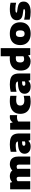

<svg xmlns="http://www.w3.org/2000/svg" viewBox="2176 -3024 859 5250"><g transform="rotate(-90 2605.0 -398.5)"><path d="M53.5 0V-550H235L249 -500H258.5Q287.5 -528.5 327.5 -543.8Q367.5 -559 418 -559Q474.5 -559 518.8 -534.8Q563 -510.5 588.5 -458Q614 -405.5 614 -321.5V0H396.5V-303.5Q396.5 -343 383.2 -357.8Q370 -372.5 344.5 -372.5Q330 -372.5 317 -368.8Q304 -365 293.5 -358.5Q283 -352 275.5 -343.5V0ZM729.5 0V-303.5Q729.5 -343 714.2 -357.8Q699 -372.5 674 -372.5Q657 -372.5 644 -368.8Q631 -365 621 -358.5Q611 -352 603.5 -343.5L559 -482.5Q599 -523.5 646.2 -541.2Q693.5 -559 742.5 -559Q803.5 -559 850.5 -534.5Q897.5 -510 924.2 -456.2Q951 -402.5 951 -316V0Z M1227 11Q1128.5 11 1077.5 -36.5Q1026.5 -84 1026.5 -155.5Q1026.5 -236 1088.8 -282.2Q1151 -328.5 1289 -335L1397.5 -340.5L1420.5 -227L1312 -221.5Q1275.5 -219.5 1260.2 -207.5Q1245 -195.5 1245 -175Q1245 -156.5 1259.2 -145.5Q1273.5 -134.5 1302 -134.5Q1316.5 -134.5 1333 -137.5Q1349.5 -140.5 1364.5 -148V-313.5Q1364.5 -344 1353.5 -362.5Q1342.5 -381 1315.2 -389.5Q1288 -398 1240 -398Q1206.5 -398 1162.5 -392.5Q1118.5 -387 1080 -376V-535Q1127.5 -547 1181.8 -553Q1236 -559 1281 -559Q1387.5 -559 1453.8 -534.5Q1520 -510 1550.8 -452.5Q1581.5 -395 1581.5 -296V0H1398.5L1383.5 -48H1374Q1348 -16 1309.8 -2.5Q1271.5 11 1227 11Z M1684.5 0V-550H1865L1882 -484.5H1891.5Q1913.5 -523.5 1950 -541.2Q1986.5 -559 2034 -559Q2047 -559 2059.8 -557.8Q2072.5 -556.5 2082 -555V-358Q2067.5 -361 2050.8 -362Q2034 -363 2020.5 -363Q1998.5 -363 1976.8 -359Q1955 -355 1936.5 -346.8Q1918 -338.5 1906.5 -327V0Z M2455.5 11Q2345.5 11 2270.2 -21.8Q2195 -54.5 2156.2 -118Q2117.5 -181.5 2117.5 -273.5Q2117.5 -366 2158 -429.8Q2198.5 -493.5 2276.5 -526.2Q2354.5 -559 2467.5 -559Q2508 -559 2543.2 -555.8Q2578.5 -552.5 2610.5 -545.5V-376Q2579.5 -381 2552 -383.2Q2524.5 -385.5 2495 -385.5Q2441.5 -385.5 2408.2 -373Q2375 -360.5 2359.8 -335.8Q2344.5 -311 2344.5 -274Q2344.5 -236.5 2360.2 -211.5Q2376 -186.5 2407 -174.5Q2438 -162.5 2484.5 -162.5Q2514 -162.5 2542.2 -166.5Q2570.5 -170.5 2610.5 -179V-9.5Q2581 -0.5 2540.8 5.2Q2500.5 11 2455.5 11Z M2867 11Q2768.5 11 2717.5 -36.5Q2666.5 -84 2666.5 -155.5Q2666.5 -236 2728.8 -282.2Q2791 -328.5 2929 -335L3037.5 -340.5L3060.5 -227L2952 -221.5Q2915.5 -219.5 2900.2 -207.5Q2885 -195.5 2885 -175Q2885 -156.5 2899.2 -145.5Q2913.5 -134.5 2942 -134.5Q2956.5 -134.5 2973 -137.5Q2989.5 -140.5 3004.5 -148V-313.5Q3004.5 -344 2993.5 -362.5Q2982.5 -381 2955.2 -389.5Q2928 -398 2880 -398Q2846.5 -398 2802.5 -392.5Q2758.5 -387 2720 -376V-535Q2767.5 -547 2821.8 -553Q2876 -559 2921 -559Q3027.5 -559 3093.8 -534.5Q3160 -510 3190.8 -452.5Q3221.5 -395 3221.5 -296V0H3038.5L3023.5 -48H3014Q2988 -16 2949.8 -2.5Q2911.5 11 2867 11Z M3550.5 9.5Q3483.5 9.5 3426.5 -18.8Q3369.5 -47 3335.2 -107.2Q3301 -167.5 3301 -263.5Q3301 -357 3339.2 -423.5Q3377.5 -490 3450.2 -525.2Q3523 -560.5 3626.5 -560.5Q3644 -560.5 3661 -559.5Q3678 -558.5 3692.5 -557.5V-808H3914.5V0H3729L3717 -55H3707.5Q3680.5 -26 3641.5 -8.2Q3602.5 9.5 3550.5 9.5ZM3616 -167.5Q3636.5 -167.5 3656.8 -172.5Q3677 -177.5 3692.5 -188V-390.5Q3680.5 -392.5 3665.8 -394Q3651 -395.5 3635.5 -395.5Q3578 -395.5 3550 -367.8Q3522 -340 3522 -279Q3522 -237 3533.8 -212.5Q3545.5 -188 3566.5 -177.8Q3587.5 -167.5 3616 -167.5Z M4309.5 11Q4214 11 4144.2 -22.5Q4074.5 -56 4036.2 -119.8Q3998 -183.5 3998 -274Q3998 -365.5 4034.2 -429Q4070.5 -492.5 4140.2 -525.8Q4210 -559 4309.5 -559Q4408.5 -559 4478.2 -525.5Q4548 -492 4584.5 -428.5Q4621 -365 4621 -274.5Q4621 -183.5 4582.8 -119.8Q4544.5 -56 4474.5 -22.5Q4404.5 11 4309.5 11ZM4309.5 -155Q4339 -155 4359.2 -166.5Q4379.5 -178 4389.8 -204Q4400 -230 4400 -274Q4400 -318.5 4389.8 -344.5Q4379.5 -370.5 4359.2 -381.8Q4339 -393 4309.5 -393Q4280 -393 4259.8 -381.8Q4239.5 -370.5 4229.2 -344.5Q4219 -318.5 4219 -274.5Q4219 -230.5 4229 -204.2Q4239 -178 4259.2 -166.5Q4279.5 -155 4309.5 -155Z M4903.5 11Q4847 11 4792.2 4Q4737.5 -3 4693 -15.5V-168Q4737 -155.5 4791 -148.2Q4845 -141 4899.5 -141Q4946.5 -141 4963.5 -148.5Q4980.5 -156 4980.5 -169Q4980.5 -177.5 4975 -182Q4969.5 -186.5 4952.5 -189L4844 -205Q4754.5 -218 4715.8 -259.2Q4677 -300.5 4677 -370Q4677 -457 4751.8 -508Q4826.5 -559 4984 -559Q5030.5 -559 5077.2 -553.5Q5124 -548 5156.5 -539V-386.5Q5124 -395.5 5078.2 -401.5Q5032.5 -407.5 4988.5 -407.5Q4943.5 -407.5 4921 -403Q4898.5 -398.5 4891.2 -391.5Q4884 -384.5 4884 -377.5Q4884 -370 4890.2 -366Q4896.5 -362 4913.5 -359.5L5022 -343.5Q5099.5 -332 5143.5 -295.8Q5187.5 -259.5 5187.5 -177.5Q5187.5 -89.5 5113.2 -39.2Q5039 11 4903.5 11Z"/></g></svg>

Font: Encode Sans SemiExpanded Black
Style: Regular
Weight: 900
Width: 6
Designer: Multiple Designers
Foundry: Impallari Type
Version: Version 3.002